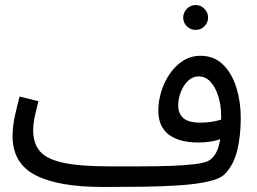

<svg xmlns="http://www.w3.org/2000/svg" viewBox="-20 -723 1023 764"><path d="M390 21Q212 21 121 -26Q30 -73 30 -182Q30 -219 39 -260.5Q48 -302 58 -339L133 -320Q127 -298 119.5 -264.5Q112 -231 112 -205Q112 -153 138.5 -121.5Q165 -90 231 -75.5Q297 -61 416 -61Q477 -61 540.5 -61Q604 -61 660 -63Q716 -65 756.5 -70Q797 -75 813 -85Q847 -107 856 -169Q836 -162 813.5 -159Q791 -156 769 -156Q693 -156 651.5 -187.5Q610 -219 610 -283Q610 -321 622 -359.5Q634 -398 656 -430Q678 -462 709 -481.5Q740 -501 778 -501Q832 -501 867.5 -466Q903 -431 920.5 -374.5Q938 -318 938 -255Q938 -180 923.5 -122.5Q909 -65 874 -30Q855 -11 807.5 -0.5Q760 10 693 14.5Q626 19 548 20Q470 21 390 21ZM689 -303Q689 -272 709 -253.5Q729 -235 778 -235Q821 -235 860 -247Q860 -253 860 -261Q860 -303 849 -339Q838 -375 818 -397Q798 -419 770 -419Q747 -419 728.5 -401.5Q710 -384 699.5 -357Q689 -330 689 -303ZM759 -604Q738 -604 723.5 -618.5Q709 -633 709 -653Q709 -673 723.5 -688Q738 -703 759 -703Q779 -703 793.5 -688Q808 -673 808 -653Q808 -633 793.5 -618.5Q779 -604 759 -604Z"/></svg>

Font: Go Noto Current
Style: Regular
Weight: 400
Designer: Monotype Design Team
Foundry: Monotype Imaging Inc.
Version: Version 2.007; ttfautohint (v1.8) -l 8 -r 50 -G 200 -x 14 -D